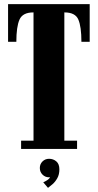

<svg xmlns="http://www.w3.org/2000/svg" viewBox="-20 -720 472 928"><path d="M82 0V-40H142V-660H141Q89.5 -660 74.2 -625.2Q59 -590.5 59 -518H19V-700H413.5V-518H373.5Q373.5 -590.5 358.8 -625.2Q344 -660 292 -660H291V-40H352.5V0ZM212 188 189 161Q194 159.5 206 152.2Q218 145 222 136.5Q221 137 217 137Q198.5 137 185.5 124Q172.5 111 172.5 92Q172.5 73 185.5 60.2Q198.5 47.5 217 47.5Q237.5 47.5 252.2 60Q267 72.5 267 98.5Q267 123.5 257 141.2Q247 159 234 170.2Q221 181.5 212 188Z"/></svg>

Font: Imbue 10pt Black
Style: Regular
Weight: 900
Designer: Tyler Finck
Foundry: Etcetera Type Company
Version: Version 1.102; ttfautohint (v1.8.3)